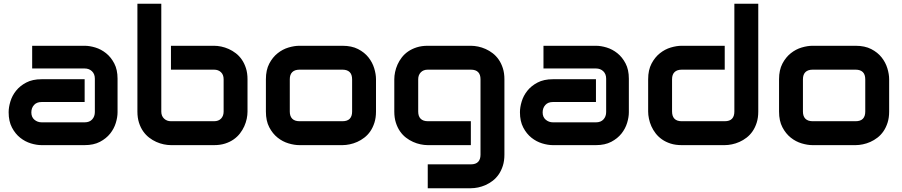

<svg xmlns="http://www.w3.org/2000/svg" viewBox="-20 -771 4792 1020"><path d="M604.5 -174.8Q604.5 -148.4 595.2 -117.9Q585.9 -87.4 565.2 -61.3Q544.4 -35.2 511 -17.6Q477.5 0 429.7 0H200.7Q174.3 0 143.8 -9.3Q113.3 -18.6 87.2 -39.3Q61 -60.1 43.5 -93.5Q25.9 -127 25.9 -174.8Q25.9 -201.2 35.2 -231.9Q44.4 -262.7 65.2 -288.8Q85.9 -314.9 119.4 -332.5Q152.8 -350.1 200.7 -350.1H429.7V-229H200.7Q174.8 -229 160.6 -213.1Q146.5 -197.3 146.5 -173.8Q146.5 -148.9 162.8 -135Q179.2 -121.1 201.7 -121.1H429.7Q455.6 -121.1 469.7 -136.7Q483.9 -152.3 483.9 -175.8V-353Q483.9 -377.9 468.5 -392.6Q453.1 -407.2 429.7 -407.2H150.9V-527.8H429.7Q456.1 -527.8 486.6 -518.6Q517.1 -509.3 543.2 -488.5Q569.3 -467.8 586.9 -434.3Q604.5 -400.9 604.5 -353Z M1294.9 -178.2Q1294.9 -160.2 1290.8 -140.1Q1286.6 -120.1 1277.8 -100.3Q1269 -80.6 1255.1 -62.5Q1241.2 -44.4 1221.4 -30.5Q1201.7 -16.6 1175.8 -8.3Q1149.9 0 1117.2 0H888.2Q870.1 0 850.1 -4.2Q830.1 -8.3 810.3 -17.1Q790.5 -25.9 772.5 -39.8Q754.4 -53.7 740.5 -73.5Q726.6 -93.3 718.3 -119.4Q710 -145.5 710 -178.2V-751H836.9V-178.2Q836.9 -154.8 851.6 -140.9Q866.2 -127 888.2 -127H1117.2Q1141.1 -127 1154.5 -141.1Q1168 -155.3 1168 -178.2V-350.1Q1168 -374 1153.8 -387.5Q1139.6 -400.9 1117.2 -400.9H888.2V-527.8H1117.2Q1135.3 -527.8 1155.3 -523.7Q1175.3 -519.5 1195.1 -510.7Q1214.8 -502 1232.9 -488Q1251 -474.1 1264.6 -454.3Q1278.3 -434.6 1286.6 -408.7Q1294.9 -382.8 1294.9 -350.1Z M1977.5 -178.2Q1977.5 -145.5 1969.2 -119.4Q1960.9 -93.3 1947.3 -73.5Q1933.6 -53.7 1915.5 -39.8Q1897.5 -25.9 1877.7 -17.1Q1857.9 -8.3 1837.6 -4.2Q1817.4 0 1799.3 0H1570.3Q1543.9 0 1512.7 -9.3Q1481.4 -18.6 1454.8 -39.8Q1428.2 -61 1410.4 -95Q1392.6 -128.9 1392.6 -178.2V-350.1Q1392.6 -398.9 1410.4 -432.9Q1428.2 -466.8 1454.8 -488Q1481.4 -509.3 1512.7 -518.6Q1543.9 -527.8 1570.3 -527.8H1799.3Q1848.1 -527.8 1882.3 -510.3Q1916.5 -492.7 1937.5 -466.1Q1958.5 -439.5 1968 -408.2Q1977.5 -377 1977.5 -350.1ZM1850.6 -349.1Q1850.6 -375.5 1837.4 -388.2Q1824.2 -400.9 1799.3 -400.9H1571.3Q1545.9 -400.9 1532.7 -387.9Q1519.5 -375 1519.5 -350.1V-178.2Q1519.5 -153.3 1532.7 -140.1Q1545.9 -127 1571.3 -127H1799.3Q1825.2 -127 1837.9 -140.1Q1850.6 -153.3 1850.6 -178.2Z M2659.7 50.8Q2659.7 83.5 2651.4 109.6Q2643.1 135.7 2629.4 155.5Q2615.7 175.3 2597.7 189.2Q2579.6 203.1 2559.8 211.9Q2540 220.7 2519.8 224.9Q2499.5 229 2481.4 229H2252.4V102.1H2481.4Q2507.3 102.1 2520 88.9Q2532.7 75.7 2532.7 50.8V-350.1Q2532.7 -375 2520 -387.9Q2507.3 -400.9 2481.4 -400.9H2252.4Q2229 -400.9 2215.3 -386.5Q2201.7 -372.1 2201.7 -350.1V-178.2Q2201.7 -153.3 2214.8 -140.1Q2228 -127 2253.4 -127H2481.4V0H2252.4Q2234.4 0 2214.4 -4.2Q2194.3 -8.3 2174.6 -17.1Q2154.8 -25.9 2136.7 -39.8Q2118.7 -53.7 2105 -73.5Q2091.3 -93.3 2083 -119.4Q2074.7 -145.5 2074.7 -178.2V-350.1Q2074.7 -368.2 2078.9 -388.2Q2083 -408.2 2091.8 -428Q2100.6 -447.8 2114.5 -465.8Q2128.4 -483.9 2148.2 -497.6Q2168 -511.2 2193.8 -519.5Q2219.7 -527.8 2252.4 -527.8H2481.4Q2499.5 -527.8 2519.8 -523.7Q2540 -519.5 2559.8 -510.7Q2579.6 -502 2597.7 -488Q2615.7 -474.1 2629.4 -454.3Q2643.1 -434.6 2651.4 -408.7Q2659.7 -382.8 2659.7 -350.1Z M3320.8 -174.8Q3320.8 -148.4 3311.5 -117.9Q3302.2 -87.4 3281.5 -61.3Q3260.7 -35.2 3227.3 -17.6Q3193.8 0 3146 0H2917Q2890.6 0 2860.1 -9.3Q2829.6 -18.6 2803.5 -39.3Q2777.3 -60.1 2759.8 -93.5Q2742.2 -127 2742.2 -174.8Q2742.2 -201.2 2751.5 -231.9Q2760.7 -262.7 2781.5 -288.8Q2802.2 -314.9 2835.7 -332.5Q2869.1 -350.1 2917 -350.1H3146V-229H2917Q2891.1 -229 2877 -213.1Q2862.8 -197.3 2862.8 -173.8Q2862.8 -148.9 2879.2 -135Q2895.5 -121.1 2918 -121.1H3146Q3171.9 -121.1 3186 -136.7Q3200.2 -152.3 3200.2 -175.8V-353Q3200.2 -377.9 3184.8 -392.6Q3169.4 -407.2 3146 -407.2H2867.2V-527.8H3146Q3172.4 -527.8 3202.9 -518.6Q3233.4 -509.3 3259.5 -488.5Q3285.6 -467.8 3303.2 -434.3Q3320.8 -400.9 3320.8 -353Z M4008.3 -178.2Q4008.3 -145.5 4000 -119.4Q3991.7 -93.3 3978 -73.5Q3964.4 -53.7 3946.3 -39.8Q3928.2 -25.9 3908.4 -17.1Q3888.7 -8.3 3868.4 -4.2Q3848.1 0 3830.1 0H3601.1Q3568.4 0 3542.5 -8.3Q3516.6 -16.6 3496.8 -30.5Q3477.1 -44.4 3463.1 -62.5Q3449.2 -80.6 3440.4 -100.3Q3431.6 -120.1 3427.5 -140.4Q3423.3 -160.6 3423.3 -178.2V-350.1Q3423.3 -398.9 3441.2 -432.9Q3459 -466.8 3485.6 -488Q3512.2 -509.3 3543.5 -518.6Q3574.7 -527.8 3601.1 -527.8H3830.1V-400.9H3602.1Q3576.7 -400.9 3563.5 -387.9Q3550.3 -375 3550.3 -350.1V-179.2Q3550.3 -153.3 3563.2 -140.1Q3576.2 -127 3601.1 -127H3830.1Q3856 -127 3868.7 -140.1Q3881.3 -153.3 3881.3 -178.2V-751H4008.3Z M4703.6 -178.2Q4703.6 -145.5 4695.3 -119.4Q4687 -93.3 4673.3 -73.5Q4659.7 -53.7 4641.6 -39.8Q4623.5 -25.9 4603.8 -17.1Q4584 -8.3 4563.7 -4.2Q4543.5 0 4525.4 0H4296.4Q4270 0 4238.8 -9.3Q4207.5 -18.6 4180.9 -39.8Q4154.3 -61 4136.5 -95Q4118.7 -128.9 4118.7 -178.2V-350.1Q4118.7 -398.9 4136.5 -432.9Q4154.3 -466.8 4180.9 -488Q4207.5 -509.3 4238.8 -518.6Q4270 -527.8 4296.4 -527.8H4525.4Q4574.2 -527.8 4608.4 -510.3Q4642.6 -492.7 4663.6 -466.1Q4684.6 -439.5 4694.1 -408.2Q4703.6 -377 4703.6 -350.1ZM4576.7 -349.1Q4576.7 -375.5 4563.5 -388.2Q4550.3 -400.9 4525.4 -400.9H4297.4Q4272 -400.9 4258.8 -387.9Q4245.6 -375 4245.6 -350.1V-178.2Q4245.6 -153.3 4258.8 -140.1Q4272 -127 4297.4 -127H4525.4Q4551.3 -127 4564 -140.1Q4576.7 -153.3 4576.7 -178.2Z"/></svg>

Font: Audiowide
Style: Regular
Weight: 400
Designer: Astigmatic (AOETI)
Foundry: Astigmatic (AOETI)
Version: Version 1.002